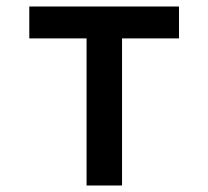

<svg xmlns="http://www.w3.org/2000/svg" viewBox="-20 -570 640 590"><path d="M246 -452H70V-550H530V-452H355V0H246Z"/></svg>

Font: JuliaMono
Style: Bold
Weight: 700
Monospace: yes
Designer: cormullion
Foundry: corm
Version: Version 0.055; ttfautohint (v1.8.4)